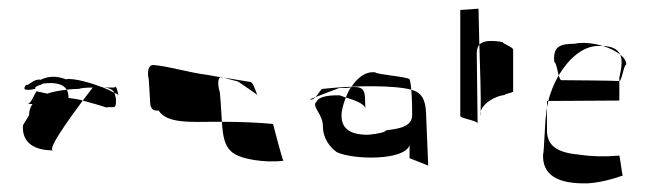

<svg xmlns="http://www.w3.org/2000/svg" viewBox="-20 -473 1499 443"><path d="M33 -184C30 -143 60 -126 103 -126C87 -126 139 -198 171 -241C161 -244 152 -245 138 -247C138 -255 137 -261 134 -266C116 -264 101 -261 89 -257C82 -259 74 -260 66 -262C62 -266 54 -234 44 -234C48 -233 52 -233 55 -233C50 -226 47 -217 47 -207ZM40 -277C31 -266 38 -263 62 -268C56 -274 80 -278 78 -280C108 -284 126 -279 134 -266C143 -267 152 -268 162 -268C168 -270 179 -271 194 -271C192 -268 183 -257 171 -241C196 -234 214 -229 226 -225C236 -228 247 -221 247 -233C248 -231 248 -253 246 -250C246 -253 245 -257 244 -259C234 -264 225 -268 216 -272H215C195 -280 150 -294 132 -290C112 -298 92 -298 74 -289C57 -292 46 -274 40 -277ZM220 -271C231 -270 240 -267 244 -259C247 -258 250 -256 253 -254C252 -257 249 -279 244 -271ZM253 -254Z M322 -295C324 -302 326 -220 328 -228C330 -220 336 -217 346 -218C365 -187 424 -192 474 -192H492C490 -221 488 -265 486 -264C482 -280 483 -291 488 -295C478 -297 469 -298 460 -300C413 -306 375 -319 335 -323C324 -324 320 -313 322 -295ZM496 -294C502 -292 513 -289 529 -285C545 -274 560 -264 574 -254C570 -260 565 -284 557 -284C537 -287 516 -291 496 -294ZM574 -254C575 -253 575 -253 576 -253C575 -253 575 -254 574 -254ZM488 -295C490 -295 494 -294 496 -294C493 -295 491 -295 490 -296C489 -296 488 -295 488 -295ZM492 -192C494 -159 498 -137 514 -123C534 -105 592 -97 634 -102C631 -105 610 -187 610 -187C578 -190 538 -192 492 -192ZM634 -102Z M710 -238C698 -228 725 -210 725 -182C725 -152 743 -132 757 -122C795 -104 913 -102 925 -138V-108L968 -91L963 -212C962 -244 952 -260 929 -266C931 -243 931 -212 931 -209C932 -178 895 -176 870 -172C870 -168 851 -164 829 -162C794 -162 768 -172 768 -206C768 -219 772 -233 778 -248C769 -251 763 -253 765 -253C732 -254 714 -248 710 -238ZM695 -244C700 -242 704 -245 708 -249C704 -247 699 -246 695 -244ZM778 -248C795 -243 822 -234 823 -222C823 -229 822 -251 822 -251C820 -272 808 -273 790 -272C785 -265 781 -256 778 -248ZM708 -249C726 -256 744 -263 763 -270C771 -270 788 -269 791 -273C768 -272 743 -270 725 -268C720 -268 715 -256 708 -249ZM823 -220V-222ZM791 -273C809 -274 825 -274 837 -274C879 -274 910 -271 929 -266C928 -279 926 -288 925 -290C921 -296 849 -301 846 -306C824 -309 805 -294 791 -273Z M1042 -206C1040 -200 1082 -195 1082 -188L1080 -350C1080 -359 1082 -365 1086 -370C1085 -416 1084 -453 1084 -453L1042 -450ZM1086 -370C1088 -313 1090 -242 1089 -216C1095 -236 1124 -252 1145 -254C1142 -256 1164 -259 1164 -262V-358C1164 -365 1139 -372 1140 -376C1115 -380 1095 -380 1086 -370ZM1088 -206C1088 -206 1089 -209 1089 -216C1088 -213 1088 -210 1088 -206Z M1233 -117C1231 -70 1265 -48 1337 -50C1363 -52 1389 -58 1417 -68C1415 -70 1411 -109 1409 -114C1374 -111 1344 -112 1318 -116C1273 -120 1242 -132 1242 -172V-225C1241 -218 1240 -212 1240 -206C1238 -208 1235 -114 1233 -117ZM1409 -286C1415 -286 1419 -324 1425 -324C1425 -332 1420 -340 1411 -347C1416 -336 1415 -319 1409 -294ZM1245 -240 1409 -241V-286C1405 -287 1281 -288 1275 -288C1273 -288 1271 -293 1269 -299C1258 -280 1250 -260 1245 -240ZM1371 -367C1387 -362 1401 -355 1411 -347C1405 -360 1392 -366 1371 -367ZM1259 -330C1263 -329 1266 -311 1269 -299C1291 -336 1323 -366 1359 -367H1371C1348 -374 1322 -376 1305 -372C1273 -372 1255 -366 1259 -330ZM1242 -225 1245 -240H1242Z"/></svg>

Font: Arrow
Style: Regular
Weight: 400
Version: Version 0.23